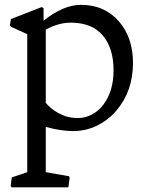

<svg xmlns="http://www.w3.org/2000/svg" viewBox="-20 -532 624 805"><path d="M171.9 0V189.9L269.5 207L272 213.9L266.6 253.4H28.3L24.9 247.1L29.3 211.9L94.2 189.9V-388.7L25.9 -419.9L21.5 -425.8L25.9 -452.1L154.8 -502.4L162.6 -498V-445.3Q246.1 -511.7 319.3 -511.7Q418 -511.7 478.5 -442.4Q537.6 -374.5 537.6 -268.1Q537.6 -148.9 466.8 -66.9Q433.1 -27.8 386.2 -5.1Q339.4 17.6 287.1 17.6Q234.9 17.6 171.9 0ZM275.9 -437Q226.6 -437 171.9 -408.2V-101.1Q202.6 -63.5 254.4 -44.9Q277.3 -37.1 307.4 -37.1Q337.4 -37.1 365.2 -51.8Q393.1 -66.4 413.1 -92.8Q456.1 -149.4 456.1 -236.8Q456.1 -332 409.2 -385.3Q364.3 -437 275.9 -437Z"/></svg>

Font: Trykker
Style: Regular
Weight: 400
Designer: Magnus Gaarde
Foundry: Magnus Gaarde
Version: Version 1.001